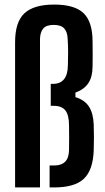

<svg xmlns="http://www.w3.org/2000/svg" viewBox="-20 -820 461 840"><path d="M390 -275Q392 -219 390 -162Q387 -76 347 -38Q307 0 217 0H197V-96H217Q281 -96 282 -163Q283 -217 282 -270Q282 -317 266 -337Q250 -357 215 -357H202V-453H211Q276 -453 277 -534Q278 -563 278 -591Q278 -619 276 -650Q275 -680 261 -695.5Q247 -711 215 -711Q183 -711 169.5 -695.5Q156 -680 155 -651V0H46V-635Q46 -724 87 -762Q128 -800 217 -800Q307 -800 346 -762Q385 -724 385 -638Q386 -577 385 -531Q385 -483 366 -455.5Q347 -428 310 -415V-395Q350 -383 369 -354Q388 -325 390 -275Z"/></svg>

Font: Big Shoulders Display
Style: Bold
Weight: 700
Designer: Patric King
Foundry: XO Type Co
Version: Version 1.000; ttfautohint (v1.8.2)